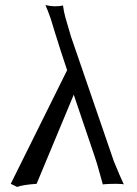

<svg xmlns="http://www.w3.org/2000/svg" viewBox="-20 -718 534 750"><path d="M349.1 -108.9 268.1 -348.1 123 0Q68.8 3.9 46.9 12.2L22 0L242.2 -443.8L218.3 -516.1Q208.5 -545.9 193.8 -593.5Q179.2 -641.1 178.2 -645L167 -675.3Q165 -680.7 162.4 -686.5Q159.7 -692.4 158.7 -695.3L157.2 -698.2Q177.7 -693.4 193.8 -693.4Q214.8 -693.4 226.1 -696.8Q229 -672.9 235.4 -649.9Q235.8 -648.4 240 -634.3Q244.1 -620.1 249.8 -600.8Q255.4 -581.5 257.3 -575.2L424.8 -87.9Q449.7 -26.9 463.9 2.9Q462.9 0 432.1 0Q420.4 0 406.7 0.5Q381.8 1.5 381.8 2.9Q377 -12.7 368.2 -45.9Q359.4 -79.1 349.1 -108.9Z"/></svg>

Font: Biolilbert
Style: Regular
Weight: 400
Designer: Philipp H. Poll
Foundry: Philipp H. Poll
Version: Version 1.1.0